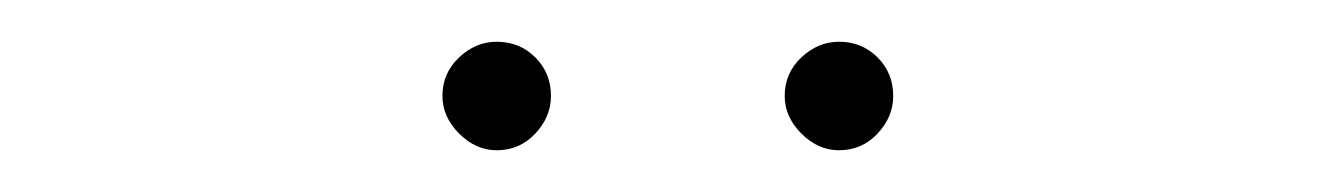

<svg xmlns="http://www.w3.org/2000/svg" viewBox="-20 -713 640 92"><path d="M382 -641Q372 -641 364 -649Q356 -657 356 -667Q356 -678 364 -685.5Q372 -693 382 -693Q393 -693 400.5 -685.5Q408 -678 408 -667Q408 -657 400.5 -649Q393 -641 382 -641ZM218 -641Q208 -641 200 -649Q192 -657 192 -667Q192 -678 200 -685.5Q208 -693 218 -693Q229 -693 236.5 -685.5Q244 -678 244 -667Q244 -657 236.5 -649Q229 -641 218 -641Z"/></svg>

Font: Montserrat Thin
Style: Regular
Weight: 100
Designer: Julieta Ulanovsky
Foundry: Julieta Ulanovsky
Version: Version 9.000